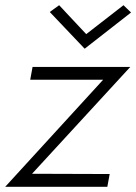

<svg xmlns="http://www.w3.org/2000/svg" viewBox="-32 -717 523 737"><path d="M299 -586 442 -697 471 -669 293 -530 159 -671 195 -697ZM364 -411H84L93 -460H468L91 -50L389 -49L380 0H-12Z"/></svg>

Font: Jost* Light
Style: Italic
Weight: 300
Italic angle: -10°
Version: Version 3.7